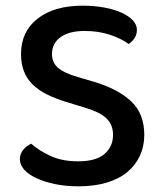

<svg xmlns="http://www.w3.org/2000/svg" viewBox="-20 -642 571 676"><path d="M255 -74Q318 -74 348 -100Q378 -126 378 -167Q378 -203 355 -225Q332 -247 282 -262L207 -285Q172 -296 143.5 -310.5Q115 -325 95 -344.5Q75 -364 64.5 -390.5Q54 -417 54 -452Q54 -531 112.5 -576.5Q171 -622 271 -622Q312 -622 347 -615.5Q382 -609 407.5 -597.5Q433 -586 447.5 -570.5Q462 -555 462 -537Q462 -520 453.5 -507.5Q445 -495 433 -487Q408 -506 367.5 -519.5Q327 -533 278 -533Q223 -533 193 -511Q163 -489 163 -452Q163 -422 184 -403.5Q205 -385 253 -371L311 -354Q395 -329 441.5 -285.5Q488 -242 488 -167Q488 -127 472.5 -93.5Q457 -60 428 -36Q399 -12 355.5 1Q312 14 257 14Q211 14 173 6Q135 -2 107.5 -15Q80 -28 65 -45Q50 -62 50 -81Q50 -101 62 -115Q74 -129 90 -136Q114 -114 155.5 -94Q197 -74 255 -74Z"/></svg>

Font: Baloo Thambi 2 Medium
Style: Regular
Weight: 500
Designer: Aadarsh Rajan and Ek Type
Foundry: Ek Type
Version: Version 1.640;hotconv 1.0.111;makeotfexe 2.5.65597; ttfautoh